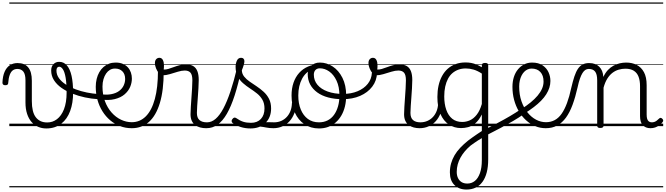

<svg xmlns="http://www.w3.org/2000/svg" viewBox="-76 -1030 5436 1568"><path d="M302 19Q266 19 235 5.5Q204 -8 181 -34.5Q158 -61 145 -101Q132 -141 132 -193V-374Q132 -424 114.5 -445.5Q97 -467 66 -467Q44 -467 28.5 -455.5Q13 -444 3.5 -418.5Q-6 -393 -9 -352Q-9 -343 -15 -338.5Q-21 -334 -33 -334Q-43 -334 -49.5 -338.5Q-56 -343 -56 -355Q-54 -408 -38.5 -443.5Q-23 -479 4 -497Q31 -515 67 -515Q96 -515 117.5 -506.5Q139 -498 154 -480Q169 -462 176.5 -435Q184 -408 184 -370V-204Q184 -160 192 -127Q200 -94 216 -73Q232 -52 255 -41Q278 -30 309 -30Q332 -30 351.5 -36.5Q371 -43 389 -56.5Q407 -70 421.5 -90.5Q436 -111 446.5 -138Q457 -165 462.5 -199Q468 -233 468 -273Q468 -349 460 -395.5Q452 -442 438 -463.5Q424 -485 408 -485Q396 -485 391.5 -495Q387 -505 391 -515Q395 -525 408 -525Q445 -525 470.5 -495.5Q496 -466 508.5 -410Q521 -354 521 -273Q521 -231 515 -193.5Q509 -156 497 -123.5Q485 -91 467 -65Q449 -39 424.5 -20Q400 -1 369.5 9Q339 19 302 19ZM0 490H604V500H0ZM0 -20H604V0H0ZM0 -505H604V-500H0ZM0 -1010H604V-1000H0Z M725 -220Q672 -223 618 -234.5Q564 -246 514.5 -265.5Q465 -285 426 -312.5Q387 -340 364.5 -375.5Q342 -411 342 -454Q342 -487 360.5 -506Q379 -525 407 -525Q420 -525 424 -515Q428 -505 424 -495Q420 -485 407 -485Q397 -485 391 -477Q385 -469 385 -454Q385 -420 405.5 -391.5Q426 -363 461.5 -340Q497 -317 541.5 -300.5Q586 -284 633.5 -274.5Q681 -265 725 -262Q733 -261 737.5 -254.5Q742 -248 743 -239.5Q744 -231 739.5 -225Q735 -219 725 -220ZM604 490H617V500H604ZM604 -20H617V0H604ZM604 -505H617V-500H604ZM604 -1010H617V-1000H604Z M735 -262Q791 -253 831 -260.5Q871 -268 896.5 -287Q922 -306 934 -332Q946 -358 946 -385Q946 -425 923.5 -447.5Q901 -470 865 -470Q853 -470 847.5 -477.5Q842 -485 843 -494.5Q844 -504 851 -511.5Q858 -519 870 -519Q903 -519 928 -508Q953 -497 969 -479Q985 -461 993 -437.5Q1001 -414 1001 -388Q1001 -354 987 -320.5Q973 -287 942 -260Q911 -233 861 -220.5Q811 -208 740 -218ZM616 490H1091V500H616ZM616 -20H1091V0H616ZM616 -505H1091V-500H616ZM616 -1010H1091V-1000H616Z M1000 17Q949 17 904.5 0Q860 -17 823.5 -48Q787 -79 760.5 -121.5Q734 -164 720 -214.5Q706 -265 706 -321Q706 -355 713.5 -385.5Q721 -416 735 -440.5Q749 -465 769 -482.5Q789 -500 813.5 -509.5Q838 -519 866 -519Q877 -519 882 -511.5Q887 -504 886 -494.5Q885 -485 879 -477.5Q873 -470 862 -470Q840 -470 822 -459.5Q804 -449 790.5 -429.5Q777 -410 769 -383Q761 -356 761 -323Q761 -257 781 -203.5Q801 -150 835 -111.5Q869 -73 912 -52.5Q955 -32 1000 -32Q1067 -32 1115 -80Q1163 -128 1188.5 -221.5Q1214 -315 1214 -451Q1214 -462 1221 -467Q1228 -472 1237.5 -471.5Q1247 -471 1254 -465Q1261 -459 1261 -449Q1261 -292 1229.5 -188.5Q1198 -85 1140 -34Q1082 17 1000 17ZM1091 490H1104V500H1091ZM1091 -20H1104V0H1091ZM1091 -505H1104V-500H1091ZM1091 -1010H1104V-1000H1091Z M1607 17Q1582 17 1559 11Q1536 5 1518 -8.5Q1500 -22 1490 -44Q1480 -66 1480 -97Q1480 -124 1482.5 -159Q1485 -194 1487.5 -232.5Q1490 -271 1492.5 -307Q1495 -343 1495 -374Q1495 -419 1479.5 -436.5Q1464 -454 1433 -454Q1408 -454 1375.5 -444Q1343 -434 1311 -424.5Q1279 -415 1253 -415Q1237 -415 1222.5 -431.5Q1208 -448 1198.5 -471.5Q1189 -495 1189 -514Q1189 -527 1193 -536.5Q1197 -546 1205.5 -552Q1214 -558 1225 -558Q1245 -558 1254 -540Q1263 -522 1263 -497Q1263 -488 1262.5 -479Q1262 -470 1261 -462Q1278 -461 1298.5 -467Q1319 -473 1342.5 -482Q1366 -491 1391 -497.5Q1416 -504 1442 -504Q1478 -504 1501 -491Q1524 -478 1535.5 -449.5Q1547 -421 1547 -376Q1547 -345 1544.5 -308.5Q1542 -272 1539.5 -235Q1537 -198 1534.5 -165Q1532 -132 1532 -108Q1532 -68 1553 -49.5Q1574 -31 1613 -31Q1624 -31 1629 -23.5Q1634 -16 1633.5 -7Q1633 2 1626.5 9.5Q1620 17 1607 17ZM1103 490H1671V500H1103ZM1103 -20H1671V0H1103ZM1103 -505H1671V-500H1103ZM1103 -1010H1671V-1000H1103Z M1609 17Q1596 17 1590.5 9.5Q1585 2 1586.5 -7Q1588 -16 1595.5 -23.5Q1603 -31 1615 -31Q1652 -31 1685 -59.5Q1718 -88 1748 -144Q1778 -200 1806 -283.5Q1834 -367 1860 -476Q1863 -487 1872.5 -488Q1882 -489 1890.5 -483.5Q1899 -478 1896 -467Q1870 -343 1840.5 -251.5Q1811 -160 1776.5 -100.5Q1742 -41 1701 -12Q1660 17 1609 17ZM1671 490V500ZM1671 -20V0ZM1671 -505V-500ZM1671 -1010V-1000Z M2158 17Q2125 17 2098.5 11.5Q2072 6 2047 3.5Q2022 1 1993 12L2014 -11Q2051 -25 2076.5 -29Q2102 -33 2122.5 -32Q2143 -31 2164 -31Q2173 -31 2177 -23.5Q2181 -16 2179.5 -7Q2178 2 2172.5 9.5Q2167 17 2158 17ZM1969 19Q1927 19 1889 7Q1851 -5 1822 -27Q1816 -33 1815.5 -41.5Q1815 -50 1823 -59Q1830 -68 1837.5 -69.5Q1845 -71 1854 -65Q1882 -45 1909.5 -36Q1937 -27 1974 -27Q2025 -27 2054.5 -58.5Q2084 -90 2084 -144Q2084 -186 2067 -215.5Q2050 -245 2023 -266.5Q1996 -288 1966 -307.5Q1936 -327 1909 -350.5Q1882 -374 1865 -406Q1848 -438 1848 -485Q1848 -511 1858.5 -534.5Q1869 -558 1893 -558Q1906 -558 1913 -550.5Q1920 -543 1920 -530Q1920 -519 1914.5 -499.5Q1909 -480 1899 -456Q1900 -427 1918 -404.5Q1936 -382 1963 -363.5Q1990 -345 2020 -325Q2050 -305 2077 -280.5Q2104 -256 2121 -223Q2138 -190 2138 -144Q2138 -71 2092 -26Q2046 19 1969 19ZM1671 490H2221V500H1671ZM1671 -20H2221V0H1671ZM1671 -505H2221V-500H1671ZM1671 -1010H2221V-1000H1671Z M2156 17Q2145 17 2139.5 9.5Q2134 2 2134.5 -7Q2135 -16 2142 -23.5Q2149 -31 2162 -31Q2195 -31 2221.5 -43Q2248 -55 2267 -76Q2286 -97 2296.5 -125Q2307 -153 2308 -186Q2309 -198 2318 -201.5Q2327 -205 2335.5 -201.5Q2344 -198 2343 -186Q2342 -142 2327.5 -104.5Q2313 -67 2288.5 -40Q2264 -13 2230 2Q2196 17 2156 17ZM2221 490V500ZM2221 -20V0ZM2221 -505V-500ZM2221 -1010V-1000Z M2529 19Q2461 19 2410 -15.5Q2359 -50 2332 -110.5Q2305 -171 2305 -250Q2305 -308 2321 -354.5Q2337 -401 2367.5 -435Q2398 -469 2441 -487Q2484 -505 2538 -505Q2546 -505 2548.5 -498Q2551 -491 2548.5 -483.5Q2546 -476 2537 -476Q2505 -476 2477.5 -465.5Q2450 -455 2428 -435Q2406 -415 2391 -387Q2376 -359 2368 -324.5Q2360 -290 2360 -250Q2360 -185 2380.5 -135.5Q2401 -86 2438.5 -58.5Q2476 -31 2529 -31Q2568 -31 2599 -46.5Q2630 -62 2651.5 -91.5Q2673 -121 2684.5 -161.5Q2696 -202 2696 -250Q2696 -321 2672.5 -371Q2649 -421 2612.5 -446.5Q2576 -472 2537 -472Q2525 -472 2518.5 -479Q2512 -486 2512 -495.5Q2512 -505 2518.5 -512Q2525 -519 2537 -519Q2592 -519 2641 -487Q2690 -455 2720.5 -394.5Q2751 -334 2751 -250Q2751 -202 2741 -161Q2731 -120 2712 -87Q2693 -54 2665.5 -30Q2638 -6 2604 6.5Q2570 19 2529 19ZM2221 490H2822V500H2221ZM2221 -20H2822V0H2221ZM2221 -505H2822V-500H2221ZM2221 -1010H2822V-1000H2221Z M2722 -220Q2658 -220 2605 -234Q2552 -248 2514.5 -275.5Q2477 -303 2457 -340.5Q2437 -378 2437 -425Q2437 -445 2444 -462.5Q2451 -480 2464.5 -492.5Q2478 -505 2495.5 -512Q2513 -519 2536 -519Q2548 -519 2554.5 -512Q2561 -505 2561 -495.5Q2561 -486 2555 -479Q2549 -472 2536 -472Q2513 -472 2500 -458Q2487 -444 2487 -420Q2487 -373 2516.5 -337.5Q2546 -302 2600 -282.5Q2654 -263 2725 -263Q2792 -263 2844.5 -285Q2897 -307 2927.5 -345.5Q2958 -384 2961 -434Q2962 -445 2972.5 -448Q2983 -451 2993.5 -448Q3004 -445 3003 -434Q3001 -371 2964 -322.5Q2927 -274 2865 -247Q2803 -220 2722 -220ZM2822 490H2847V500H2822ZM2822 -20H2847V0H2822ZM2822 -505H2847V-500H2822ZM2822 -1010H2847V-1000H2822Z M3351 17Q3326 17 3303 11Q3280 5 3262 -8.5Q3244 -22 3234 -44Q3224 -66 3224 -97Q3224 -124 3226.5 -159Q3229 -194 3231.5 -232.5Q3234 -271 3236.5 -307Q3239 -343 3239 -374Q3239 -419 3223.5 -436.5Q3208 -454 3177 -454Q3152 -454 3119.5 -444Q3087 -434 3055 -424.5Q3023 -415 2997 -415Q2981 -415 2966.5 -431.5Q2952 -448 2942.5 -471.5Q2933 -495 2933 -514Q2933 -527 2937 -536.5Q2941 -546 2949.5 -552Q2958 -558 2969 -558Q2989 -558 2998 -540Q3007 -522 3007 -497Q3007 -488 3006.5 -479Q3006 -470 3005 -462Q3022 -461 3042.5 -467Q3063 -473 3086.5 -482Q3110 -491 3135 -497.5Q3160 -504 3186 -504Q3222 -504 3245 -491Q3268 -478 3279.5 -449.5Q3291 -421 3291 -376Q3291 -345 3288.5 -308.5Q3286 -272 3283.5 -235Q3281 -198 3278.5 -165Q3276 -132 3276 -108Q3276 -68 3297 -49.5Q3318 -31 3357 -31Q3368 -31 3373 -23.5Q3378 -16 3377.5 -7Q3377 2 3370.5 9.5Q3364 17 3351 17ZM2847 490H3415V500H2847ZM2847 -20H3415V0H2847ZM2847 -505H3415V-500H2847ZM2847 -1010H3415V-1000H2847Z M3350 17Q3339 17 3333.5 9.5Q3328 2 3328.5 -7Q3329 -16 3336 -23.5Q3343 -31 3356 -31Q3389 -31 3415.5 -43Q3442 -55 3461 -76Q3480 -97 3490.5 -125Q3501 -153 3502 -186Q3503 -198 3512 -201.5Q3521 -205 3529.5 -201.5Q3538 -198 3537 -186Q3536 -142 3521.5 -104.5Q3507 -67 3482.5 -40Q3458 -13 3424 2Q3390 17 3350 17ZM3415 490V500ZM3415 -20V0ZM3415 -505V-500ZM3415 -1010V-1000Z M3734 518Q3672 518 3635 481Q3598 444 3598 378Q3598 339 3608 304Q3618 269 3636.5 237.5Q3655 206 3683 176.5Q3711 147 3747 118Q3766 104 3784.5 90.5Q3803 77 3822 64.5Q3841 52 3859 40V-95Q3834 -46 3805 -22.5Q3776 1 3746.5 8.5Q3717 16 3689 16Q3634 16 3590 -13Q3546 -42 3521 -99Q3496 -156 3496 -238Q3496 -288 3505.5 -331Q3515 -374 3534 -409Q3553 -444 3580.5 -468.5Q3608 -493 3644.5 -506.5Q3681 -520 3726 -520Q3751 -520 3772 -516Q3793 -512 3814 -503.5Q3835 -495 3859 -481V-497Q3859 -507 3865.5 -511.5Q3872 -516 3886 -516Q3899 -516 3905 -511.5Q3911 -507 3911 -497V271Q3911 332 3899 378Q3887 424 3864 455.5Q3841 487 3808 502.5Q3775 518 3734 518ZM3741 469Q3775 469 3801.5 448Q3828 427 3843.5 384Q3859 341 3859 278V98Q3843 107 3827.5 117Q3812 127 3797 137.5Q3782 148 3767 159Q3740 182 3719.5 206.5Q3699 231 3684.5 257.5Q3670 284 3662 313Q3654 342 3654 374Q3654 403 3664.5 424.5Q3675 446 3694 457.5Q3713 469 3741 469ZM3699 -34Q3731 -34 3761.5 -47.5Q3792 -61 3817.5 -93.5Q3843 -126 3859 -181V-429Q3824 -452 3792 -461.5Q3760 -471 3727 -471Q3695 -471 3667.5 -461Q3640 -451 3618.5 -432.5Q3597 -414 3582.5 -386.5Q3568 -359 3560 -323Q3552 -287 3552 -242Q3552 -181 3568.5 -133.5Q3585 -86 3617.5 -60Q3650 -34 3699 -34ZM3415 490H4050V500H3415ZM3415 -20H4050V0H3415ZM3415 -505H4050V-500H3415ZM3415 -1010H4050V-1000H3415Z M4205 -100Q4161 -69 4112 -40.5Q4063 -12 4011 15.5Q3959 43 3904 71Q3896 76 3888 72Q3880 68 3876.5 59.5Q3873 51 3874 42.5Q3875 34 3885 28Q3939 0 3989.5 -26.5Q4040 -53 4088.5 -81.5Q4137 -110 4181 -140Q4189 -146 4197 -143Q4205 -140 4210.5 -132Q4216 -124 4215 -115.5Q4214 -107 4205 -100ZM4050 490V500ZM4050 -20V0ZM4050 -505V-500ZM4050 -1010V-1000Z M4183 -140Q4225 -167 4258 -194Q4291 -221 4314.5 -249Q4338 -277 4350.5 -305.5Q4363 -334 4363 -364Q4363 -414 4337 -442Q4311 -470 4265 -470Q4255 -470 4249.5 -477.5Q4244 -485 4245 -494.5Q4246 -504 4252 -511.5Q4258 -519 4269 -519Q4322 -519 4355 -496.5Q4388 -474 4403.5 -440Q4419 -406 4419 -369Q4419 -341 4410.5 -314Q4402 -287 4385 -260Q4368 -233 4342.5 -207Q4317 -181 4283.5 -155.5Q4250 -130 4209 -104ZM4050 490H4494V500H4050ZM4050 -20H4494V0H4050ZM4050 -505H4494V-500H4050ZM4050 -1010H4494V-1000H4050Z M4381 17Q4335 17 4294.5 0Q4254 -17 4220 -48Q4186 -79 4161 -121.5Q4136 -164 4122.5 -214.5Q4109 -265 4109 -321Q4109 -364 4120.5 -400.5Q4132 -437 4154 -463.5Q4176 -490 4205 -504.5Q4234 -519 4269 -519Q4280 -519 4285 -511.5Q4290 -504 4289 -494.5Q4288 -485 4282 -477.5Q4276 -470 4265 -470Q4248 -470 4232.5 -463Q4217 -456 4204.5 -443Q4192 -430 4183 -412Q4174 -394 4169 -371.5Q4164 -349 4164 -323Q4164 -257 4182.5 -203.5Q4201 -150 4232 -111.5Q4263 -73 4302 -52.5Q4341 -32 4383 -32Q4422 -32 4454 -49Q4486 -66 4510.5 -101Q4535 -136 4554.5 -188.5Q4574 -241 4589 -311Q4602 -367 4615 -406Q4628 -445 4644.5 -469Q4661 -493 4683 -504Q4705 -515 4735 -515Q4746 -515 4751 -508Q4756 -501 4755.5 -491.5Q4755 -482 4749 -474.5Q4743 -467 4732 -467Q4717 -467 4704.5 -459Q4692 -451 4681 -433.5Q4670 -416 4660 -387.5Q4650 -359 4641 -317Q4623 -237 4600 -174.5Q4577 -112 4546 -69.5Q4515 -27 4474.5 -5Q4434 17 4381 17ZM4494 490H4619V500H4494ZM4494 -20H4619V0H4494ZM4494 -505H4619V-500H4494ZM4494 -1010H4619V-1000H4494Z M4826 15Q4813 15 4807 10.5Q4801 6 4801 -4V-374Q4801 -424 4784 -445.5Q4767 -467 4733 -467Q4723 -467 4718.5 -474.5Q4714 -482 4714 -491.5Q4714 -501 4719.5 -508Q4725 -515 4735 -515Q4763 -515 4783.5 -507Q4804 -499 4818.5 -484.5Q4833 -470 4841 -450Q4849 -430 4851 -405V-401Q4867 -435 4888 -457.5Q4909 -480 4934 -493.5Q4959 -507 4985.5 -513Q5012 -519 5038 -519Q5086 -519 5123.5 -500Q5161 -481 5183 -440.5Q5205 -400 5205 -334V-94Q5205 -74 5209 -60Q5213 -46 5222.5 -38.5Q5232 -31 5247 -31Q5257 -31 5267 -34Q5277 -37 5287 -44.5Q5297 -52 5307 -62Q5313 -68 5319.5 -67.5Q5326 -67 5333 -60Q5339 -54 5340 -47.5Q5341 -41 5336 -34Q5325 -19 5308.5 -7Q5292 5 5274 11Q5256 17 5236 17Q5216 17 5200 10.5Q5184 4 5173 -8Q5162 -20 5156.5 -38.5Q5151 -57 5151 -82V-326Q5151 -371 5139 -403Q5127 -435 5100.5 -452Q5074 -469 5031 -469Q5004 -469 4976.5 -461Q4949 -453 4925.5 -435Q4902 -417 4883.5 -387.5Q4865 -358 4853 -314V-4Q4853 6 4846.5 10.5Q4840 15 4826 15ZM4619 490H5340V500H4619ZM4619 -20H5340V0H4619ZM4619 -505H5340V-500H4619ZM4619 -1010H5340V-1000H4619Z"/></svg>

Font: Playwrite ES Guides
Style: Regular
Weight: 400
Designer: Veronika Burian, José Scaglione
Foundry: TypeTogether
Version: Version 1.003